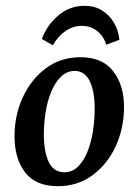

<svg xmlns="http://www.w3.org/2000/svg" viewBox="-20 -628 476 661"><path d="M179 13Q103 13 66.5 -34.5Q30 -82 30 -159Q30 -231 58.5 -293Q87 -355 138 -393Q189 -431 257 -431Q333 -431 370 -382.5Q407 -334 407 -260Q407 -188 379 -126Q351 -64 299.5 -25.5Q248 13 179 13ZM199 -35Q227 -34 247.5 -53.5Q268 -73 281 -105.5Q294 -138 300 -177Q306 -216 306 -254Q306 -312 289.5 -347.5Q273 -383 238 -384Q211 -384 190.5 -364.5Q170 -345 156.5 -312.5Q143 -280 137 -241.5Q131 -203 131 -165Q131 -106 147.5 -71Q164 -36 199 -35ZM162 -472 124 -494Q142 -542 181 -575Q220 -608 271 -608Q306 -608 331.5 -592Q357 -576 372.5 -549.5Q388 -523 391 -491L346 -474Q336 -505 313.5 -522Q291 -539 262 -539Q232 -539 206 -521.5Q180 -504 162 -472Z"/></svg>

Font: Yrsa Medium
Style: Italic
Weight: 500
Italic angle: -7.10001°
Designer: Anna Giedrys (Yrsa+Rasa design), David Brezina (Yrsa art-direction, Rasa art-direction, design)
Foundry: Rosetta Type Foundry
Version: Version 2.004